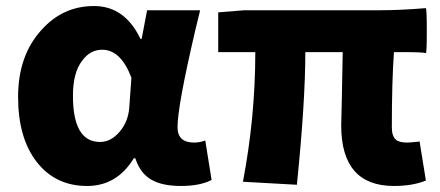

<svg xmlns="http://www.w3.org/2000/svg" viewBox="-20 -603 1459 637"><path d="M269 14Q164 14 102 -65.5Q40 -145 40 -281.5Q40 -418 117 -503Q188 -583 292 -583Q394 -583 446 -474H450L468 -569H556H644Q639 -548 628 -503Q569 -251 569 -181Q569 -130 624 -130Q643 -130 661 -137L682 -6Q644 14 580 14Q518 14 482 -7Q445 -28 429 -78H424Q368 14 269 14ZM312 -132Q348 -132 377 -166Q406 -200 409 -248L416 -345Q381 -438 319 -438Q279 -438 253 -402Q222 -363 222 -285Q222 -132 312 -132Z M1287 14Q1112 14 1112 -187Q1112 -201 1114 -270Q1116 -378 1117 -430H993Q993 -266 965 10L786 0Q827 -215 827 -430H704V-562L790 -569H1091H1242Q1306 -569 1393 -576Q1396 -571 1396 -500Q1396 -429 1393 -427Q1374 -430 1340 -430H1287Q1280 -333 1280 -180Q1280 -152 1293 -140Q1304 -130 1331 -130Q1340 -130 1368 -133Q1371 -134 1372 -134L1393 -4Q1349 14 1287 14Z"/></svg>

Font: GenSekiGothic TW H
Style: Regular
Weight: 900
Version: Version 1.501;PS 1;hotconv 16.6.51;makeotf.lib2.5.65220